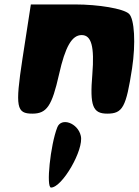

<svg xmlns="http://www.w3.org/2000/svg" viewBox="-20 -562 625 865"><path d="M238 12C207 91 187 283 210 283C260 283 359 112 344 50C331 -8 256 -35 238 12ZM81 -296C48 -79 54 -50 126 -50C191 -50 214 -85 246 -227C274 -352 304 -404 348 -404C392 -404 406 -352 396 -227C384 -85 398 -50 463 -50C533 -50 548 -79 575 -254C592 -366 586 -477 561 -500C536 -523 425 -542 317 -542H119Z"/></svg>

Font: Hussar Skorodowane
Style: Ky
Weight: 700
Foundry: Cannot Into Space Fonts
Version: Version 0.892